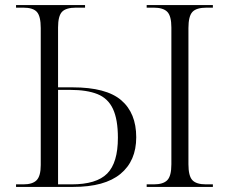

<svg xmlns="http://www.w3.org/2000/svg" viewBox="-20 -734 901 754"><path d="M43 0V-10H72Q108 -10 124 -26.5Q140 -43 140 -86V-624Q140 -670 125 -687Q110 -704 71 -704H43V-714H314V-704H279Q239 -704 223.5 -687.5Q208 -671 208 -626V-391H265Q397 -391 456 -340.5Q515 -290 515 -195Q515 -102 453 -51Q391 0 268 0ZM556 0V-10H584Q621 -10 637 -26.5Q653 -43 653 -89V-626Q653 -671 637 -687.5Q621 -704 583 -704H556V-714H816V-704H792Q751 -704 735.5 -687Q720 -670 720 -624V-89Q720 -43 735.5 -26.5Q751 -10 789 -10H816V0ZM261 -10Q359 -10 401 -52.5Q443 -95 443 -193Q443 -265 423.5 -306.5Q404 -348 362.5 -364.5Q321 -381 256 -381H208V-10Z"/></svg>

Font: Noto Serif Display Light
Style: Regular
Weight: 300
Designer: Monotype Design Team
Foundry: Monotype Imaging Inc.
Version: Version 2.009